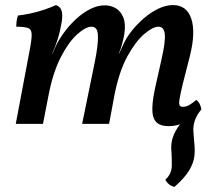

<svg xmlns="http://www.w3.org/2000/svg" viewBox="-20 -487 842 755"><path d="M644 9Q608 9 593 -8.5Q578 -26 579 -62.5Q580 -99 593 -155L615 -253Q631 -323 628 -352.5Q625 -382 603 -382Q581 -382 547 -353Q513 -324 481 -265.5Q449 -207 431 -118L409 0H303L348 -220Q362 -286 364.5 -321Q367 -356 361 -369Q355 -382 340 -382Q317 -382 283.5 -352Q250 -322 219.5 -263Q189 -204 172 -118L149 0H42L96 -286Q105 -332 104.5 -352Q104 -372 90 -377Q76 -382 44 -382Q44 -393 45.5 -405Q47 -417 51 -426Q71 -428 99.5 -434Q128 -440 155.5 -449.5Q183 -459 200 -467Q217 -461 222 -445.5Q227 -430 223 -402Q216 -362 207 -333Q198 -304 185 -276H186L202 -311Q214 -335 234 -362Q254 -389 280 -413Q306 -437 335 -451.5Q364 -466 392 -466Q416 -466 435.5 -454.5Q455 -443 465 -418Q475 -393 469 -354Q466 -337 461 -317Q456 -297 447 -276H448L464 -310Q475 -336 496 -363Q517 -390 544.5 -414Q572 -438 602 -452.5Q632 -467 660 -467Q714 -467 732 -414Q750 -361 727 -268L699 -158Q689 -117 686 -97.5Q683 -78 686.5 -72.5Q690 -67 699 -67Q712 -67 723.5 -73.5Q735 -80 752 -94Q761 -87 765.5 -77.5Q770 -68 772 -57Q740 -23 709 -7Q678 9 644 9ZM666 248Q642 242 630 220Q655 197 655.5 165Q656 133 654 108Q651 78 660 52Q669 26 690 -1Q711 -28 744 -57H772Q753 -34 746 -12.5Q739 9 740.5 30.5Q742 52 744 75Q747 100 744.5 126Q742 152 724.5 182Q707 212 666 248Z"/></svg>

Font: Vollkorn Medium
Style: Italic
Weight: 500
Italic angle: -11°
Designer: Friedrich Althausen
Foundry: Friedrich Althausen
Version: Version 5.000